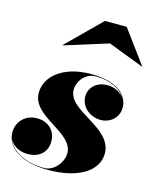

<svg xmlns="http://www.w3.org/2000/svg" viewBox="-112 -807 729 895"><g transform="rotate(15 253.0 -360.0)"><path d="M332.5 -634.5 504.5 -568.5 505.5 -569.5 387.5 -729.5H282.5L120.5 -569.5L121.5 -568.5ZM442 -132C442 -260 224.5 -278.5 224.5 -383.5C224.5 -417 253 -469 309 -469C380.5 -469 433.5 -441 454.5 -401C438.5 -427.5 406.5 -443.5 372 -443.5C319.5 -443.5 285 -409.5 285 -366.5C285 -314 332.5 -278.5 382 -278.5C425.5 -278.5 467 -309.5 467 -360.5C467 -412.5 422 -474 284 -474C151 -474 71 -406 71 -327C71 -211 273 -190 273 -88C273 -47 235.5 6 185 6C101 6 23.5 -28.5 5.5 -90C18 -56.5 54 -37 95 -37C145 -37 186.5 -66 186.5 -121.5C186.5 -176 147.5 -209.5 95 -209.5C38.5 -209.5 0 -168 0 -117.5C0 -43 76.5 10 205.5 10C352 10 442 -48 442 -132Z"/></g></svg>

Font: Bodoni* 96pt Fatface
Style: Italic
Weight: 900
Italic angle: -13°
Version: Version 2.3